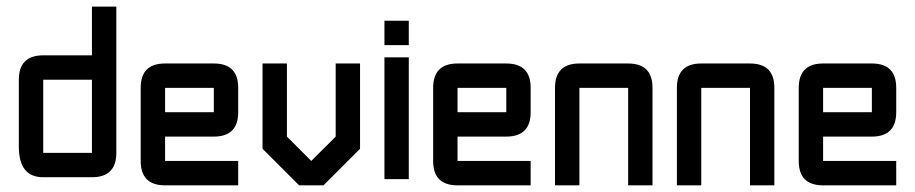

<svg xmlns="http://www.w3.org/2000/svg" viewBox="-20 -618 2750 577"><path d="M329.6 -158.7Q329.6 -85.4 256.3 -85.4H109.9Q36.6 -85.4 36.6 -177.2V-378.4Q36.6 -451.7 109.9 -451.7H256.3V-598.1H329.6ZM109.9 -158.7H256.3V-378.4H109.9Z M476.1 -427.2H622.6Q695.8 -427.2 695.8 -354V-280.8Q695.8 -207.5 622.6 -207.5H476.1V-134.3H695.8V-61H476.1Q402.8 -61 402.8 -134.3V-354Q402.8 -427.2 476.1 -427.2ZM622.6 -354H476.1V-280.8H622.6Z M988.8 -427.2H1062V-170.9L952.1 -61H878.9L769 -170.9V-427.2H842.3V-207.5L915.5 -134.3L988.8 -207.5Z M1135.3 -445.8H1208.5V-79.6H1135.3ZM1135.3 -482.4V-555.7H1208.5V-482.4Z M1355 -427.2H1501.5Q1574.7 -427.2 1574.7 -354V-280.8Q1574.7 -207.5 1501.5 -207.5H1355V-134.3H1574.7V-61H1355Q1281.7 -61 1281.7 -134.3V-354Q1281.7 -427.2 1355 -427.2ZM1501.5 -354H1355V-280.8H1501.5Z M1867.7 -354H1721.2V-61H1647.9V-354Q1647.9 -427.2 1721.2 -427.2H1867.7Q1940.9 -427.2 1940.9 -354V-61H1867.7Z M2233.9 -354H2087.4V-61H2014.2V-354Q2014.2 -427.2 2087.4 -427.2H2233.9Q2307.1 -427.2 2307.1 -354V-61H2233.9Z M2453.6 -427.2H2600.1Q2673.3 -427.2 2673.3 -354V-280.8Q2673.3 -207.5 2600.1 -207.5H2453.6V-134.3H2673.3V-61H2453.6Q2380.4 -61 2380.4 -134.3V-354Q2380.4 -427.2 2453.6 -427.2ZM2600.1 -354H2453.6V-280.8H2600.1Z"/></svg>

Font: BabelStone Khitan Seal Glyphs
Style: Regular
Weight: 400
Designer: Andrew West
Foundry: BabelStone
Version: Version 1.004